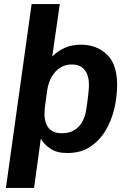

<svg xmlns="http://www.w3.org/2000/svg" viewBox="-20 -740 632 941"><path d="M9 181 135 -720H273L236 -463Q263 -490 297.5 -505.5Q332 -521 376 -521Q453 -521 503.5 -473.5Q554 -426 554 -324Q554 -267 540.5 -208.5Q527 -150 497.5 -100.5Q468 -51 422 -20.5Q376 10 310 10Q259 10 227.5 -11Q196 -32 180 -60L147 181ZM283 -87Q318 -87 342.5 -101Q367 -115 382.5 -142Q398 -169 403 -205Q409 -244 412.5 -275.5Q416 -307 416 -323Q416 -371 395 -397.5Q374 -424 331 -424Q300 -424 275.5 -408.5Q251 -393 234.5 -365.5Q218 -338 212 -301Q206 -261 202 -231Q198 -201 198 -184Q198 -152 207.5 -130.5Q217 -109 235.5 -98Q254 -87 283 -87Z"/></svg>

Font: Chivo Medium SemiBold
Style: Italic
Weight: 600
Italic angle: -8.05°
Version: Version 2.002